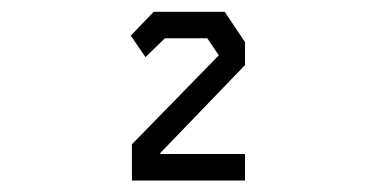

<svg xmlns="http://www.w3.org/2000/svg" viewBox="-20 -736 640 326"><path d="M241 -716 202 -675.5 227 -639 260 -671H332L351.5 -642L204 -491V-429.5H396V-474.5H252V-476L396 -625.5V-664.5L361.5 -716Z"/></svg>

Font: Kode Mono
Style: Regular
Weight: 400
Monospace: yes
Designer: Isa Ozler
Foundry: Kadena LLC
Version: Version 1.000;gftools[0.9.28]